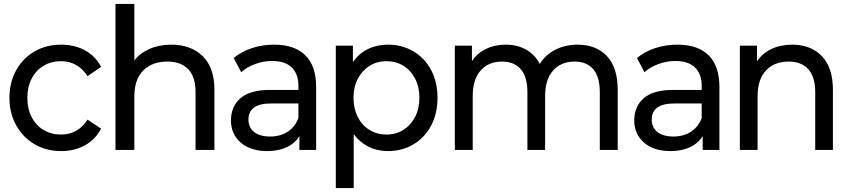

<svg xmlns="http://www.w3.org/2000/svg" viewBox="-20 -762 4307 976"><path d="M155.5 -29C195.2 -5.7 240.3 6 291 6C336.3 6 376.7 -3.8 412 -23.5C447.3 -43.2 474.7 -71.3 494 -108L425 -154C409 -128.7 389.7 -109.7 367 -97C343.7 -84.3 318 -78 290 -78C257.3 -78 228 -85.7 202 -101C176 -116.3 155.7 -138.2 141 -166.5C126.3 -194.8 119 -227.7 119 -265C119 -301.7 126.3 -334.2 141 -362.5C155.7 -390.8 176 -412.7 202 -428C228 -443.3 257.3 -451 290 -451C318 -451 343.5 -444.7 366.5 -432C389.5 -419.3 409 -400.3 425 -375L494 -422C474.7 -458.7 447.3 -486.7 412 -506C376.7 -525.3 336.3 -535 291 -535C240.3 -535 195.2 -523.5 155.5 -500.5C115.8 -477.5 84.7 -445.5 62 -404.5C39.3 -363.5 28 -317 28 -265C28 -213 39.3 -166.5 62 -125.5C84.7 -84.5 115.8 -52.3 155.5 -29Z M1010.5 -476.5C970.8 -515.5 917.3 -535 850 -535C810 -535 773.8 -528 741.5 -514C709.2 -500 683 -480.3 663 -455V-742H567V0H663V-273C663 -329.7 678 -373.2 708 -403.5C738 -433.8 779 -449 831 -449C877 -449 912.3 -436 937 -410C961.7 -384 974 -345.3 974 -294V0H1070V-305C1070 -380.3 1050.2 -437.5 1010.5 -476.5Z M1532 -481C1495.3 -517 1442.7 -535 1374 -535C1334 -535 1296.2 -529.2 1260.5 -517.5C1224.8 -505.8 1194 -489 1168 -467L1206 -395C1225.3 -412.3 1249 -426.2 1277 -436.5C1305 -446.8 1333.7 -452 1363 -452C1407 -452 1440.3 -441 1463 -419C1485.7 -397 1497 -365.3 1497 -324V-305H1354C1284.7 -305 1234 -290.8 1202 -262.5C1170 -234.2 1154 -196.7 1154 -150C1154 -103.3 1170.7 -65.7 1204 -37C1237.3 -8.3 1282 6 1338 6C1376 6 1409 -0.5 1437 -13.5C1465 -26.5 1486.7 -45.3 1502 -70V0H1587V-320C1587 -391.3 1568.7 -445 1532 -481ZM1442.5 -92.5C1417.5 -76.2 1387.7 -68 1353 -68C1318.3 -68 1291.3 -75.7 1272 -91C1252.7 -106.3 1243 -127.3 1243 -154C1243 -208.7 1281.3 -236 1358 -236H1497V-162C1485.7 -132 1467.5 -108.8 1442.5 -92.5Z M2081.5 -501C2043.2 -523.7 2000 -535 1952 -535C1914.7 -535 1880.7 -527.5 1850 -512.5C1819.3 -497.5 1794 -475.3 1774 -446V-530H1687V194H1778V-80C1798.7 -52 1823.8 -30.7 1853.5 -16C1883.2 -1.3 1916 6 1952 6C2000 6 2043.2 -5.3 2081.5 -28C2119.8 -50.7 2149.8 -82.5 2171.5 -123.5C2193.2 -164.5 2204 -211.7 2204 -265C2204 -318.3 2193.2 -365.3 2171.5 -406C2149.8 -446.7 2119.8 -478.3 2081.5 -501ZM2030 -101.5C2004.7 -85.8 1976 -78 1944 -78C1912.7 -78 1884.2 -85.8 1858.5 -101.5C1832.8 -117.2 1812.8 -139.2 1798.5 -167.5C1784.2 -195.8 1777 -228.3 1777 -265C1777 -301.7 1784.3 -334 1799 -362C1813.7 -390 1833.7 -411.8 1859 -427.5C1884.3 -443.2 1912.7 -451 1944 -451C1976 -451 2004.7 -443.3 2030 -428C2055.3 -412.7 2075.3 -390.8 2090 -362.5C2104.7 -334.2 2112 -301.7 2112 -265C2112 -228.3 2104.7 -195.8 2090 -167.5C2075.3 -139.2 2055.3 -117.2 2030 -101.5Z M3065 -477C3028.3 -515.7 2978.7 -535 2916 -535C2874 -535 2836.2 -526.3 2802.5 -509C2768.8 -491.7 2742.7 -467.7 2724 -437C2707.3 -469 2684 -493.3 2654 -510C2624 -526.7 2589.7 -535 2551 -535C2513.7 -535 2480.2 -527.8 2450.5 -513.5C2420.8 -499.2 2397 -478.3 2379 -451V-530H2292V0H2383V-273C2383 -329.7 2396.3 -373.2 2423 -403.5C2449.7 -433.8 2486 -449 2532 -449C2573.3 -449 2605.2 -436 2627.5 -410C2649.8 -384 2661 -345.3 2661 -294V0H2751V-273C2751 -329.7 2764.5 -373.2 2791.5 -403.5C2818.5 -433.8 2855 -449 2901 -449C2942.3 -449 2974 -436 2996 -410C3018 -384 3029 -345.3 3029 -294V0H3120V-305C3120 -381 3101.7 -438.3 3065 -477Z M3582 -481C3545.3 -517 3492.7 -535 3424 -535C3384 -535 3346.2 -529.2 3310.5 -517.5C3274.8 -505.8 3244 -489 3218 -467L3256 -395C3275.3 -412.3 3299 -426.2 3327 -436.5C3355 -446.8 3383.7 -452 3413 -452C3457 -452 3490.3 -441 3513 -419C3535.7 -397 3547 -365.3 3547 -324V-305H3404C3334.7 -305 3284 -290.8 3252 -262.5C3220 -234.2 3204 -196.7 3204 -150C3204 -103.3 3220.7 -65.7 3254 -37C3287.3 -8.3 3332 6 3388 6C3426 6 3459 -0.5 3487 -13.5C3515 -26.5 3536.7 -45.3 3552 -70V0H3637V-320C3637 -391.3 3618.7 -445 3582 -481ZM3492.5 -92.5C3467.5 -76.2 3437.7 -68 3403 -68C3368.3 -68 3341.3 -75.7 3322 -91C3302.7 -106.3 3293 -127.3 3293 -154C3293 -208.7 3331.3 -236 3408 -236H3547V-162C3535.7 -132 3517.5 -108.8 3492.5 -92.5Z M4158 -476.5C4120.7 -515.5 4070.3 -535 4007 -535C3967.7 -535 3932.5 -527.7 3901.5 -513C3870.5 -498.3 3846 -477.3 3828 -450V-530H3741V0H3831V-273C3831 -329.7 3845.2 -373.2 3873.5 -403.5C3901.8 -433.8 3940.3 -449 3989 -449C4032.3 -449 4065.7 -436 4089 -410C4112.3 -384 4124 -345.3 4124 -294V0H4214V-305C4214 -380.3 4195.3 -437.5 4158 -476.5Z"/></svg>

Font: Rookery
Style: Regular
Weight: 400
Designer: Ryan Kimball / Julieta Ulanovsky
Foundry: Motorola Mobility LLC.
Version: Version 1.0